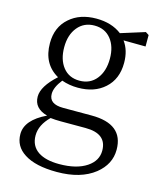

<svg xmlns="http://www.w3.org/2000/svg" viewBox="-115 -598 777 935"><g transform="rotate(15 273.5 -130.5)"><path d="M260.7 255.9Q152.3 255.9 95.7 218.8Q42 184.6 42 123Q42 51.8 144.5 2.9Q76.2 -15.6 76.2 -75.2Q76.2 -127 147.5 -191.4Q66.4 -237.3 66.4 -341.8Q66.4 -422.9 120.1 -469.7Q171.9 -515.6 254.9 -515.6Q332 -515.6 382.8 -476.6L503.9 -514.6L520.5 -503.9V-446.3L409.2 -447.3Q440.4 -405.3 440.4 -341.8Q440.4 -259.8 387.7 -212.9Q336.9 -167 253.9 -167Q210 -167 171.9 -180.7Q138.7 -138.7 138.7 -105.5Q138.7 -53.7 210 -53.7H353.5Q514.6 -53.7 514.6 76.2Q514.6 149.4 451.2 200.2Q380.9 255.9 260.7 255.9ZM261.7 215.8Q349.6 215.8 400.4 181.6Q448.2 149.4 448.2 98.6Q448.2 12.7 340.8 12.7H215.8Q187.5 12.7 164.1 9.8Q115.2 57.6 115.2 110.4Q115.2 163.1 155.3 190.4Q193.4 215.8 261.7 215.8ZM252 -202.1Q305.7 -202.1 336.9 -241.2Q368.2 -280.3 368.2 -343.8Q368.2 -405.3 337.9 -442.9Q307.6 -480.5 254.9 -480.5Q202.1 -480.5 170.4 -441.9Q138.7 -403.3 138.7 -340.8Q138.7 -278.3 168.9 -240.2Q199.2 -202.1 252 -202.1Z"/></g></svg>

Font: Bpmf GenRyu Min R
Style: R
Weight: 400
Foundry: But Ko
Version: Version 1.320